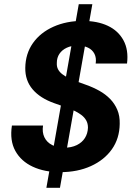

<svg xmlns="http://www.w3.org/2000/svg" viewBox="-20 -812 647 919"><path d="M202 87 357 -792H422L267 87ZM269 12Q193 12 137 -14Q81 -40 53.5 -89.5Q26 -139 37 -211H186Q181 -179 192.5 -155Q204 -131 229 -118Q254 -105 287 -105Q322 -105 347.5 -117.5Q373 -130 386.5 -151.5Q400 -173 401 -201Q401 -221 392.5 -236Q384 -251 368.5 -262.5Q353 -274 332.5 -283.5Q312 -293 288 -301Q264 -309 240 -318Q172 -342 136 -384.5Q100 -427 101 -487Q102 -555 137.5 -605.5Q173 -656 235.5 -684Q298 -712 376 -712Q446 -712 496 -688.5Q546 -665 571 -619Q596 -573 588 -508H438Q442 -535 432 -554.5Q422 -574 401 -584Q380 -594 352 -594Q322 -594 299.5 -583.5Q277 -573 264.5 -554.5Q252 -536 252 -511Q251 -493 258 -480Q265 -467 278 -457Q291 -447 309 -438.5Q327 -430 348 -422Q369 -414 392 -406Q426 -394 455.5 -377.5Q485 -361 507 -338.5Q529 -316 541.5 -286.5Q554 -257 553 -219Q552 -149 515.5 -97.5Q479 -46 415 -17Q351 12 269 12Z"/></svg>

Font: DM Sans 20pt ExtraBold
Style: Italic
Weight: 800
Italic angle: -10°
Version: Version 4.004;gftools[0.9.30]